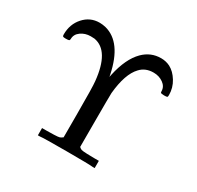

<svg xmlns="http://www.w3.org/2000/svg" viewBox="-151 -880 1081 1054"><g transform="rotate(30 389.0 -352.5)"><path d="M78 -536H73Q62 -536 58.5 -538.5Q55 -541 55 -551Q55 -616 95 -660.5Q135 -705 194 -705Q214 -705 234 -700Q348 -670 386 -489L389 -474Q390 -475 392 -489Q417 -603 472 -658Q519 -705 584 -705Q615 -705 641 -692Q674 -675 698 -636Q722 -597 722 -551Q722 -540 718.5 -538Q715 -536 699 -536Q680 -536 677 -541Q677 -542 676.5 -544.5Q676 -547 676 -548Q676 -578 649.5 -597Q623 -616 588 -616Q536 -616 505 -582Q455 -530 443 -403Q442 -385 442 -222V-61Q450 -53 458 -50.5Q466 -48 494 -47Q505 -46 542 -46H569V0H557Q538 -3 389 -3Q240 -3 221 0H209V-46H236Q273 -46 284 -47Q312 -48 319 -50.5Q326 -53 337 -61V-209Q337 -383 333 -415Q315 -597 213 -615Q207 -616 189 -616Q154 -616 127.5 -597Q101 -578 101 -548Q101 -540 96 -538Q91 -536 78 -536Z"/></g></svg>

Font: KaTeX_Main
Style: Regular
Weight: 400
Version: Version 1.1; ttfautohint (v1.3)